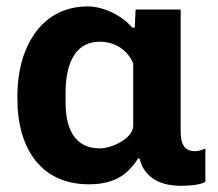

<svg xmlns="http://www.w3.org/2000/svg" viewBox="-20 -569 685 603"><path d="M258.8 9.8C330.1 9.8 376.5 -12.7 414.1 -71.8H418C434.1 -7.3 487.8 14.6 548.3 14.6C567.9 14.6 608.9 12.7 625 2V-102.5C614.3 -98.1 604 -94.2 592.3 -94.2C554.2 -94.2 547.4 -124 547.4 -157.7V-539.1H405.8L403.3 -482.4H395.5C362.8 -520 306.6 -548.8 255.4 -548.8C101.1 -548.8 34.7 -407.2 34.7 -271.5V-255.9C34.7 -115.2 100.1 9.8 258.8 9.8ZM293.5 -103C208.5 -103 186 -174.3 186 -246.6V-278.8C186 -352.5 207 -438 293.5 -438C342.3 -438 381.8 -410.6 398.4 -369.6V-171.9C395.5 -133.3 331.1 -103 293.5 -103Z"/></svg>

Font: Winston ExtraBold
Style: Regular
Weight: 800
Designer: Vernon Adams, Kim Jin-seong, David Berlow, Cristiano Sobral
Foundry: The Winston Project Authors
Version: Version 3.004